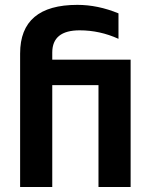

<svg xmlns="http://www.w3.org/2000/svg" viewBox="-20 -753 607 773"><path d="M505.9 -512.7V0H376.5V-410.2H190.4V0H61V-537.6Q61 -733.4 291.5 -733.4Q374 -733.4 457 -699.2V-596.7Q381.8 -630.9 300.8 -630.9Q190.4 -630.9 190.4 -541.5V-512.7Z"/></svg>

Font: Voltera
Style: Bold
Weight: 700
Designer: Bernd Montag
Version: Version 1.301